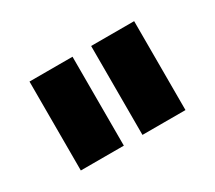

<svg xmlns="http://www.w3.org/2000/svg" viewBox="-67 -821 579 518"><g transform="rotate(-30 223.0 -562.5)"><path d="M60 -701H194V-424H60ZM252 -701H386V-424H252Z"/></g></svg>

Font: Alexandria
Style: Bold
Weight: 700
Designer: Mohamed Gaber
Foundry: Kief Type Foundry
Version: Version 5.100